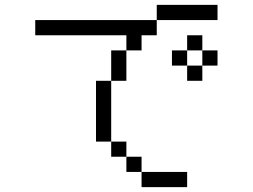

<svg xmlns="http://www.w3.org/2000/svg" viewBox="-20 -770 1040 790"><path d="M750 0V-62.5H562.5V0ZM875 -500V-562.5H812.5V-500H750V-437.5H812.5V-500ZM875 -687.5V-750H625V-687.5H125V-625H500V-562.5H437.5Q437.5 -562.5 437.5 -437.5H375Q375 -437.5 375 -187.5H437.5V-125H500V-62.5H562.5V-125H500V-187.5H437.5Q437.5 -187.5 437.5 -437.5H500Q500 -437.5 500 -562.5H562.5V-625H625V-687.5ZM750 -500V-562.5H687.5V-500ZM750 -562.5H812.5V-625H750Z"/></svg>

Font: BFUnifontExMono
Style: Regular
Weight: 500
Version: Version 15.0.06